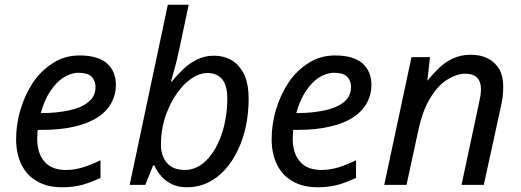

<svg xmlns="http://www.w3.org/2000/svg" viewBox="-20 -780 2196 810"><path d="M242 10C201 10 166 2 137 -15C108 -31 86 -54 71 -85C56 -115 48 -151 48 -192C48 -235 54 -277 67 -319C79 -360 97 -398 120 -433C143 -467 172 -494 205 -515C238 -536 275 -546 316 -546C367 -546 405 -535 431 -513C456 -491 469 -460 469 -421C469 -395 463 -371 451 -348C439 -325 420 -304 395 -287C370 -270 337 -256 298 -247C259 -237 211 -232 156 -232H139C138 -226 138 -220 138 -213C137 -206 137 -200 137 -195C137 -154 147 -122 167 -99C187 -75 217 -63 258 -63C283 -63 307 -67 330 -74C353 -81 377 -91 404 -104V-29C379 -18 354 -8 330 -1C305 6 276 10 242 10ZM152 -303H159C199 -303 236 -307 270 -314C304 -321 331 -332 352 -349C373 -365 383 -387 383 -414C383 -431 377 -446 366 -457C354 -468 336 -473 311 -473C290 -473 269 -466 248 -453C227 -440 209 -420 192 -395C175 -370 162 -339 152 -303Z M768 10C744 10 723 6 705 -3C687 -12 672 -23 660 -37C648 -51 638 -66 631 -82H626L593 0H527L688 -760H776L738 -580C733 -557 728 -535 723 -514C717 -492 712 -474 708 -460C704 -445 702 -437 701 -436H705C721 -456 738 -474 756 -491C773 -507 793 -520 814 -530C835 -540 857 -545 882 -545C911 -545 937 -538 959 -525C981 -511 998 -491 1011 -464C1023 -437 1029 -403 1029 -363C1029 -324 1025 -287 1018 -250C1010 -213 999 -179 984 -148C969 -116 951 -88 930 -65C909 -42 885 -23 858 -10C831 3 801 10 768 10ZM761 -63C782 -63 802 -69 821 -80C839 -91 855 -106 870 -126C885 -145 897 -168 908 -194C918 -219 926 -247 931 -276C936 -305 939 -334 939 -364C939 -400 932 -427 918 -445C903 -463 882 -472 854 -472C839 -472 824 -468 809 -461C794 -454 779 -443 764 -430C749 -416 736 -400 723 -381C710 -362 699 -342 690 -320C680 -297 672 -274 667 -249C662 -224 659 -198 659 -171C659 -139 667 -113 684 -93C701 -73 726 -63 761 -63Z M1320 10C1279 10 1244 2 1215 -15C1186 -31 1164 -54 1149 -85C1134 -115 1126 -151 1126 -192C1126 -235 1132 -277 1145 -319C1157 -360 1175 -398 1198 -433C1221 -467 1250 -494 1283 -515C1316 -536 1353 -546 1394 -546C1445 -546 1483 -535 1509 -513C1534 -491 1547 -460 1547 -421C1547 -395 1541 -371 1529 -348C1517 -325 1498 -304 1473 -287C1448 -270 1415 -256 1376 -247C1337 -237 1289 -232 1234 -232H1217C1216 -226 1216 -220 1216 -213C1215 -206 1215 -200 1215 -195C1215 -154 1225 -122 1245 -99C1265 -75 1295 -63 1336 -63C1361 -63 1385 -67 1408 -74C1431 -81 1455 -91 1482 -104V-29C1457 -18 1432 -8 1408 -1C1383 6 1354 10 1320 10ZM1230 -303H1237C1277 -303 1314 -307 1348 -314C1382 -321 1409 -332 1430 -349C1451 -365 1461 -387 1461 -414C1461 -431 1455 -446 1444 -457C1432 -468 1414 -473 1389 -473C1368 -473 1347 -466 1326 -453C1305 -440 1287 -420 1270 -395C1253 -370 1240 -339 1230 -303Z M1695 0H1601L1716 -539H1794L1783 -440H1784C1797 -457 1812 -473 1829 -490C1846 -507 1865 -521 1888 -532C1911 -543 1936 -549 1965 -549C1994 -549 2018 -544 2039 -533C2060 -522 2075 -507 2087 -487C2098 -467 2103 -443 2103 -414C2103 -399 2102 -383 2100 -367C2097 -351 2095 -337 2092 -325L2021 0H1927L1999 -337C2002 -352 2005 -365 2007 -376C2008 -386 2009 -396 2009 -405C2009 -426 2003 -442 1992 -453C1981 -464 1964 -469 1941 -469C1919 -469 1895 -461 1870 -446C1844 -431 1820 -406 1798 -371C1775 -336 1758 -290 1745 -231L1695 0Z"/></svg>

Font: NameLogos Sans
Style: Italic
Weight: 500
Version: Version 0.1